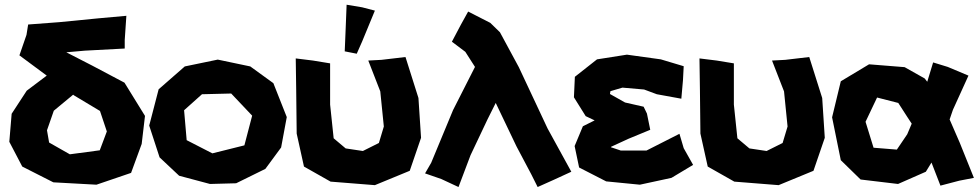

<svg xmlns="http://www.w3.org/2000/svg" viewBox="-20 -752 4060 796"><path d="M503.9 -686.5 385.7 -675.8 226.6 -660.2 96.7 -650.4 89.8 -607.4 60.5 -522.5 173.8 -438.5 90.8 -376 28.3 -280.3 18.6 -164.1 72.3 -61.5 201.2 3.9 379.9 13.7 523.4 -35.2 567.4 -155.3 581.1 -271.5 496.1 -409.2 363.3 -479.5 254.9 -535.2 332 -542 497.1 -550.8V-585.9ZM283.2 -359.4 287.1 -356.4 394.5 -292 422.9 -207 393.6 -128.9 269.5 -112.3 183.6 -161.1 174.8 -211.9 203.1 -293Z M882.8 -504.9 746.1 -476.6 637.7 -381.8 598.6 -231.4 641.6 -99.6 722.7 -23.4 850.6 10.7 959 7.8 1080.1 -51.8 1145.5 -140.6 1168.9 -266.6 1113.3 -407.2 1017.6 -476.6ZM938.5 -364.3 1025.4 -272.5 993.2 -149.4 860.4 -116.2 753.9 -170.9 743.2 -294.9 817.4 -361.3Z M1206.1 -509.8 1208 -377.9 1210 -198.2 1240.2 -61.5 1350.6 1 1534.2 15.6 1678.7 -43.9 1725.6 -180.7 1714.8 -345.7 1661.1 -515.6 1561.5 -503.9 1506.8 -501 1556.6 -373 1571.3 -227.5 1550.8 -159.2 1484.4 -126 1413.1 -136.7 1363.3 -178.7 1348.6 -318.4V-489.3L1277.3 -501ZM1417 -732.4 1413.1 -633.8 1409.2 -539.1 1459 -529.3 1481.4 -580.1 1534.2 -708 1481.4 -721.7Z M1920.9 -704.1 1890.6 -649.4 1853.5 -579.1 1909.2 -537.1 1949.2 -474.6 1858.4 -295.9 1767.6 -77.1 1742.2 -33.2 1809.6 -9.8 1880.9 23.4 1930.7 -108.4 2001 -256.8 2035.2 -325.2 2121.1 -145.5 2182.6 -29.3 2209 23.4 2276.4 -6.8 2348.6 -40 2250 -219.7 2130.9 -473.6 2052.7 -618.2 2012.7 -657.2Z M2814.5 -477.5 2719.7 -505.9 2579.1 -525.4 2455.1 -505.9 2363.3 -433.6 2359.4 -348.6 2408.2 -270.5 2445.3 -252.9 2396.5 -228.5 2362.3 -146.5 2380.9 -57.6 2493.2 0 2632.8 13.7 2763.7 -14.6 2853.5 -68.4 2814.5 -137.7 2796.9 -197.3 2660.2 -127.9H2553.7L2512.7 -141.6L2513.7 -143.6L2585.9 -176.8L2675.8 -213.9L2662.1 -281.2L2648.4 -309.6L2571.3 -327.1L2508.8 -362.3L2510.7 -374L2560.5 -388.7L2650.4 -380.9L2703.1 -361.3L2804.7 -342.8L2811.5 -419.9Z M2879.9 -509.8 2881.8 -377.9 2883.8 -198.2 2914.1 -61.5 3024.4 1 3208 15.6 3352.5 -43.9 3399.4 -180.7 3388.7 -345.7 3335 -515.6 3235.4 -503.9 3180.7 -501 3230.5 -373 3245.1 -227.5 3224.6 -159.2 3158.2 -126 3086.9 -136.7 3037.1 -178.7 3022.5 -318.4V-489.3L2951.2 -501Z M3848.6 -493.2 3824.2 -413.1 3813.5 -426.8 3730.5 -473.6 3583 -485.4 3465.8 -415 3429.7 -265.6 3465.8 -87.9 3547.9 -7.8 3703.1 10.7 3818.4 -40 3841.8 -78.1 3878.9 17.6 3957 -2.9 4017.6 -14.6 3959 -160.2 3917 -256.8 3930.7 -296.9 3995.1 -438.5 3909.2 -474.6ZM3741.2 -267.6 3759.8 -239.3 3741.2 -195.3 3698.2 -131.8 3601.6 -139.6 3568.4 -247.1 3616.2 -347.7 3704.1 -325.2Z"/></svg>

Font: MaokenAssortedSans-Lite
Style: Lite
Weight: 400
Version: Version 1.400